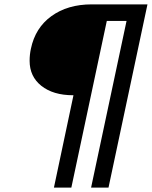

<svg xmlns="http://www.w3.org/2000/svg" viewBox="-20 -710 698 883"><path d="M317.9 -272H315.9Q224.6 -272 169.9 -315.4Q116.2 -358.4 116.2 -430.2Q116.2 -459 122.1 -485.8Q142.1 -582 216.3 -635.7Q291 -689.9 401.9 -689.9H658.2L479 152.8H398.9L562 -613.8H471.2L308.1 152.8H228Z"/></svg>

Font: D-DIN Exp
Style: DINExp-Italic
Weight: 400
Width: 7
Italic angle: -12°
Designer: Charles Nix
Foundry: Datto Inc.
Version: Version 1.00